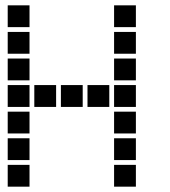

<svg xmlns="http://www.w3.org/2000/svg" viewBox="-20 -711 640 722"><path d="M10 -691Q9 -691 9 -691Q9 -691 9 -690V-610Q9 -609 9 -609Q9 -609 10 -609H90Q91 -609 91 -609Q91 -609 91 -610V-690Q91 -691 91 -691Q91 -691 90 -691ZM410 -691Q409 -691 409 -691Q409 -691 409 -690V-610Q409 -609 409 -609Q409 -609 410 -609H490Q491 -609 491 -609Q491 -609 491 -610V-690Q491 -691 491 -691Q491 -691 490 -691ZM10 -591Q9 -591 9 -591Q9 -591 9 -590V-510Q9 -509 9 -509Q9 -509 10 -509H90Q91 -509 91 -509Q91 -509 91 -510V-590Q91 -591 91 -591Q91 -591 90 -591ZM410 -591Q409 -591 409 -591Q409 -591 409 -590V-510Q409 -509 409 -509Q409 -509 410 -509H490Q491 -509 491 -509Q491 -509 491 -510V-590Q491 -591 491 -591Q491 -591 490 -591ZM10 -491Q9 -491 9 -491Q9 -491 9 -490V-410Q9 -409 9 -409Q9 -409 10 -409H90Q91 -409 91 -409Q91 -409 91 -410V-490Q91 -491 91 -491Q91 -491 90 -491ZM410 -491Q409 -491 409 -491Q409 -491 409 -490V-410Q409 -409 409 -409Q409 -409 410 -409H490Q491 -409 491 -409Q491 -409 491 -410V-490Q491 -491 491 -491Q491 -491 490 -491ZM10 -391Q9 -391 9 -391Q9 -391 9 -390V-310Q9 -309 9 -309Q9 -309 10 -309H90Q91 -309 91 -309Q91 -309 91 -310V-390Q91 -391 91 -391Q91 -391 90 -391ZM110 -391Q109 -391 109 -391Q109 -391 109 -390V-310Q109 -309 109 -309Q109 -309 110 -309H190Q191 -309 191 -309Q191 -309 191 -310V-390Q191 -391 191 -391Q191 -391 190 -391ZM210 -391Q209 -391 209 -391Q209 -391 209 -390V-310Q209 -309 209 -309Q209 -309 210 -309H290Q291 -309 291 -309Q291 -309 291 -310V-390Q291 -391 291 -391Q291 -391 290 -391ZM310 -391Q309 -391 309 -391Q309 -391 309 -390V-310Q309 -309 309 -309Q309 -309 310 -309H390Q391 -309 391 -309Q391 -309 391 -310V-390Q391 -391 391 -391Q391 -391 390 -391ZM410 -391Q409 -391 409 -391Q409 -391 409 -390V-310Q409 -309 409 -309Q409 -309 410 -309H490Q491 -309 491 -309Q491 -309 491 -310V-390Q491 -391 491 -391Q491 -391 490 -391ZM10 -291Q9 -291 9 -291Q9 -291 9 -290V-210Q9 -209 9 -209Q9 -209 10 -209H90Q91 -209 91 -209Q91 -209 91 -210V-290Q91 -291 91 -291Q91 -291 90 -291ZM410 -291Q409 -291 409 -291Q409 -291 409 -290V-210Q409 -209 409 -209Q409 -209 410 -209H490Q491 -209 491 -209Q491 -209 491 -210V-290Q491 -291 491 -291Q491 -291 490 -291ZM10 -191Q9 -191 9 -191Q9 -191 9 -190V-110Q9 -109 9 -109Q9 -109 10 -109H90Q91 -109 91 -109Q91 -109 91 -110V-190Q91 -191 91 -191Q91 -191 90 -191ZM410 -191Q409 -191 409 -191Q409 -191 409 -190V-110Q409 -109 409 -109Q409 -109 410 -109H490Q491 -109 491 -109Q491 -109 491 -110V-190Q491 -191 491 -191Q491 -191 490 -191ZM10 -91Q9 -91 9 -91Q9 -91 9 -90V-10Q9 -9 9 -9Q9 -9 10 -9H90Q91 -9 91 -9Q91 -9 91 -10V-90Q91 -91 91 -91Q91 -91 90 -91ZM410 -91Q409 -91 409 -91Q409 -91 409 -90V-10Q409 -9 409 -9Q409 -9 410 -9H490Q491 -9 491 -9Q491 -9 491 -10V-90Q491 -91 491 -91Q491 -91 490 -91Z"/></svg>

Font: Doto Black ExtraBold
Style: Regular
Weight: 800
Monospace: yes
Version: Version 1.000